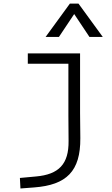

<svg xmlns="http://www.w3.org/2000/svg" viewBox="-20 -815 626 1069"><path d="M93.8 234.4 170.9 228.5C350.1 214.8 428.7 138.7 427.2 -45.9L425.8 -187.5V-517.6H134.8V-460H360.8V-170.9L361.8 -30.3C363.3 99.1 307.1 156.2 180.7 167.5L90.8 175.8ZM233.9 -609.4H308.1L393.1 -736.8L478 -609.4H552.2L417 -794.9H369.1Z"/></svg>

Font: Cascadia Mono NF Light
Style: Regular
Weight: 300
Monospace: yes
Designer: Aaron Bell
Foundry: Saja Typeworks
Version: Version 2404.023